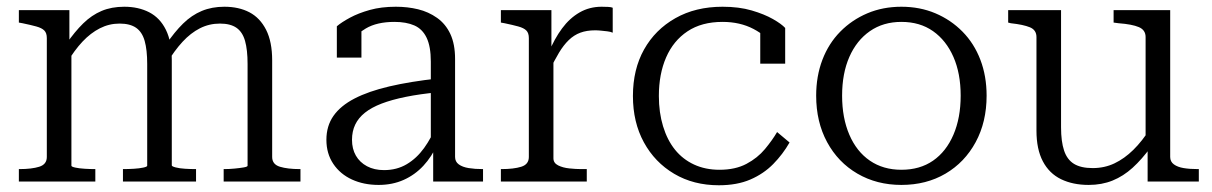

<svg xmlns="http://www.w3.org/2000/svg" viewBox="-20 -539 3599 570"><path d="M36 0V-37H38Q74 -37 96.5 -44Q119 -51 119 -73V-426Q119 -441 111.5 -448.5Q104 -456 87.5 -460.5Q71 -465 47 -470L36 -472V-509H186V-404L192 -396V-47Q192 -44 203.5 -41.5Q215 -39 231.5 -38Q248 -37 261 -37H263V0ZM562 0H345V-37H347Q361 -37 377.5 -38Q394 -39 405.5 -41.5Q417 -44 417 -47V-349Q417 -391 409.5 -417.5Q402 -444 384 -456.5Q366 -469 335 -469Q304 -469 276.5 -455Q249 -441 225 -415.5Q201 -390 179 -353L177 -409Q202 -445 227 -469.5Q252 -494 281.5 -506.5Q311 -519 349 -519Q391 -519 423 -502.5Q455 -486 472.5 -450.5Q490 -415 490 -360V-48Q490 -45 501.5 -42Q513 -39 529.5 -38Q546 -37 560 -37H562ZM872 0H644V-37H646Q660 -37 676 -38.5Q692 -40 703.5 -42Q715 -44 715 -47V-349Q715 -391 707.5 -417.5Q700 -444 682 -456.5Q664 -469 633 -469Q601 -469 573.5 -455Q546 -441 522 -415Q498 -389 475 -351L473 -407Q498 -444 523.5 -469Q549 -494 579 -506.5Q609 -519 646 -519Q689 -519 720.5 -502.5Q752 -486 770 -450.5Q788 -415 788 -360V-73Q788 -51 811 -44Q834 -37 870 -37H872Z M1280 -306V-265Q1227 -260 1185 -251.5Q1143 -243 1113 -231.5Q1083 -220 1063.5 -204.5Q1044 -189 1034.5 -169Q1025 -149 1025 -124Q1025 -97 1036.5 -77Q1048 -57 1069.5 -45.5Q1091 -34 1120 -34Q1158 -34 1187.5 -51.5Q1217 -69 1239 -99.5Q1261 -130 1276 -168L1278 -110Q1262 -74 1237 -47Q1212 -20 1178.5 -5Q1145 10 1104 10Q1060 10 1025 -6Q990 -22 969.5 -52.5Q949 -83 949 -124Q949 -165 970 -195Q991 -225 1032.5 -246.5Q1074 -268 1136 -282.5Q1198 -297 1280 -306ZM1266 0V-107L1259 -109V-356Q1259 -401 1246.5 -427Q1234 -453 1210 -463.5Q1186 -474 1151 -474Q1099 -474 1066 -454.5Q1033 -435 1014 -408Q1012 -418 1015 -427Q1018 -436 1023 -444Q1028 -452 1035.5 -457Q1043 -462 1053 -464V-368H980V-461Q994 -473 1019 -486.5Q1044 -500 1078 -509.5Q1112 -519 1155 -519Q1190 -519 1221 -511.5Q1252 -504 1277.5 -486Q1303 -468 1317 -438Q1331 -408 1331 -364V-73Q1331 -59 1342 -51Q1353 -43 1371.5 -40Q1390 -37 1413 -37H1414V0Z M1799 -516V-442Q1792 -445 1783 -446Q1774 -447 1764.5 -448Q1755 -449 1747 -449Q1722 -449 1703 -442Q1684 -435 1668.5 -420Q1653 -405 1639.5 -382.5Q1626 -360 1611 -329L1609 -383Q1626 -424 1648.5 -454.5Q1671 -485 1700.5 -502Q1730 -519 1766 -519Q1776 -519 1785.5 -518.5Q1795 -518 1799 -516ZM1467 0V-37H1469Q1505 -37 1527.5 -44Q1550 -51 1550 -73V-426Q1550 -441 1542.5 -448.5Q1535 -456 1518.5 -460.5Q1502 -465 1478 -470L1467 -472V-509H1617V-375L1623 -381V-69Q1623 -55 1637 -48Q1651 -41 1670.5 -39Q1690 -37 1705 -37H1722V0Z M2116 -35Q2163 -35 2196 -52.5Q2229 -70 2251 -96.5Q2273 -123 2287 -147L2324 -116Q2304 -81 2275.5 -52Q2247 -23 2207.5 -6Q2168 11 2114 11Q2039 11 1981.5 -23Q1924 -57 1891.5 -116.5Q1859 -176 1859 -254Q1859 -333 1892 -392Q1925 -451 1985 -485Q2045 -519 2125 -519Q2174 -519 2211.5 -508Q2249 -497 2274.5 -482.5Q2300 -468 2311 -456V-350H2237V-453Q2247 -450 2255.5 -445Q2264 -440 2269.5 -432.5Q2275 -425 2276.5 -417.5Q2278 -410 2274 -402Q2257 -432 2217 -453Q2177 -474 2125 -474Q2063 -474 2021 -446Q1979 -418 1957.5 -368.5Q1936 -319 1936 -254Q1936 -205 1948.5 -164Q1961 -123 1984 -94.5Q2007 -66 2040.5 -50.5Q2074 -35 2116 -35Z M2909 -255Q2909 -177 2876.5 -117Q2844 -57 2787 -23.5Q2730 10 2656 10Q2583 10 2525.5 -23.5Q2468 -57 2435.5 -117Q2403 -177 2403 -255Q2403 -313 2421.5 -361.5Q2440 -410 2474.5 -445Q2509 -480 2555 -499.5Q2601 -519 2656 -519Q2711 -519 2757 -499.5Q2803 -480 2837.5 -445Q2872 -410 2890.5 -361.5Q2909 -313 2909 -255ZM2480 -255Q2480 -189 2501.5 -139Q2523 -89 2562.5 -62Q2602 -35 2656 -35Q2711 -35 2750 -62Q2789 -89 2810.5 -139Q2832 -189 2832 -255Q2832 -321 2810.5 -370Q2789 -419 2750 -446.5Q2711 -474 2656 -474Q2602 -474 2562.5 -446.5Q2523 -419 2501.5 -370Q2480 -321 2480 -255Z M3130 -509V-161Q3130 -119 3139 -92Q3148 -65 3168.5 -52.5Q3189 -40 3224 -40Q3259 -40 3288.5 -54Q3318 -68 3344.5 -94Q3371 -120 3395 -158L3397 -103Q3370 -66 3342.5 -41Q3315 -16 3283 -3Q3251 10 3212 10Q3165 10 3130 -7Q3095 -24 3076 -60Q3057 -96 3057 -151V-429Q3057 -450 3037.5 -458Q3018 -466 2981 -470L2973 -472V-509ZM3454 -509V-73Q3454 -59 3465 -51Q3476 -43 3494 -40Q3512 -37 3536 -37H3539V0H3387V-108L3381 -116V-429Q3381 -450 3361 -458.5Q3341 -467 3301 -470L3286 -472V-509Z"/></svg>

Font: Roboto Serif 36pt Light
Style: Regular
Weight: 300
Designer: Greg Gazdowicz
Foundry: Commercial Type
Version: Version 1.008